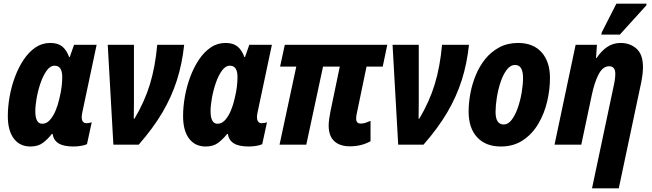

<svg xmlns="http://www.w3.org/2000/svg" viewBox="-20 -795 3582 1055"><path d="M147 10Q89 10 56 -33.5Q23 -77 23 -157Q23 -209 33 -265Q43 -321 62.5 -373Q82 -425 110 -467Q138 -509 174.5 -534Q211 -559 256 -559Q298 -559 322 -539.5Q346 -520 360 -481H363L387 -549H511L433 -181Q429 -164 429 -152Q429 -118 456 -118Q462 -118 470 -119.5Q478 -121 484 -123L458 -3Q447 3 425 6.5Q403 10 385 10Q329 10 301.5 -7.5Q274 -25 269 -59H265Q242 -30 215.5 -10Q189 10 147 10ZM212 -115Q236 -115 254.5 -136Q273 -157 286 -188.5Q299 -220 306 -252Q316 -293 319 -322Q322 -351 322 -372Q322 -434 280 -434Q256 -434 236.5 -407Q217 -380 203 -339.5Q189 -299 181.5 -257Q174 -215 174 -185Q174 -115 212 -115Z M603 0 572 -549H716V-227Q716 -206 715.5 -184Q715 -162 715 -143H719Q774 -235 803.5 -331Q833 -427 844 -549H992Q981 -445 952 -354Q923 -263 872 -176.5Q821 -90 742 0Z M1110 10Q1052 10 1019 -33.5Q986 -77 986 -157Q986 -209 996 -265Q1006 -321 1025.5 -373Q1045 -425 1073 -467Q1101 -509 1137.5 -534Q1174 -559 1219 -559Q1261 -559 1285 -539.5Q1309 -520 1323 -481H1326L1350 -549H1474L1396 -181Q1392 -164 1392 -152Q1392 -118 1419 -118Q1425 -118 1433 -119.5Q1441 -121 1447 -123L1421 -3Q1410 3 1388 6.5Q1366 10 1348 10Q1292 10 1264.5 -7.5Q1237 -25 1232 -59H1228Q1205 -30 1178.5 -10Q1152 10 1110 10ZM1175 -115Q1199 -115 1217.5 -136Q1236 -157 1249 -188.5Q1262 -220 1269 -252Q1279 -293 1282 -322Q1285 -351 1285 -372Q1285 -434 1243 -434Q1219 -434 1199.5 -407Q1180 -380 1166 -339.5Q1152 -299 1144.5 -257Q1137 -215 1137 -185Q1137 -115 1175 -115Z M1903 9Q1847 9 1816.5 -19.5Q1786 -48 1786 -105Q1786 -122 1789 -143Q1792 -164 1796 -184L1847 -429H1755L1663 0H1516L1608 -429H1519L1545 -549H2108L2083 -429H1994L1941 -174Q1939 -167 1938 -159Q1937 -151 1937 -143Q1937 -116 1962 -116Q1976 -116 1989.5 -120.5Q2003 -125 2016 -131V-19Q1966 9 1903 9Z M2168 0 2137 -549H2281V-227Q2281 -206 2280.5 -184Q2280 -162 2280 -143H2284Q2339 -235 2368.5 -331Q2398 -427 2409 -549H2557Q2546 -445 2517 -354Q2488 -263 2437 -176.5Q2386 -90 2307 0Z M2732 10Q2649 10 2602 -40.5Q2555 -91 2555 -182Q2555 -229 2564.5 -281Q2574 -333 2594.5 -382.5Q2615 -432 2647 -471.5Q2679 -511 2724 -535Q2769 -559 2827 -559Q2910 -559 2956 -507.5Q3002 -456 3002 -366Q3002 -303 2986.5 -237Q2971 -171 2938 -115Q2905 -59 2853.5 -24.5Q2802 10 2732 10ZM2748 -111Q2772 -111 2791.5 -136.5Q2811 -162 2825 -202Q2839 -242 2846.5 -286Q2854 -330 2854 -367Q2854 -401 2843.5 -419.5Q2833 -438 2810 -438Q2784 -438 2764 -411Q2744 -384 2730.5 -343.5Q2717 -303 2710 -259Q2703 -215 2703 -180Q2703 -111 2748 -111Z M3350 -313Q3355 -334 3358 -354Q3361 -374 3361 -389Q3361 -431 3327 -431Q3293 -431 3270 -388Q3247 -345 3232 -274L3174 0H3027L3143 -549H3260L3255 -476H3258Q3284 -515 3316.5 -537Q3349 -559 3390 -559Q3442 -559 3477.5 -527.5Q3513 -496 3513 -426Q3513 -388 3502 -336L3380 240H3233ZM3284 -605 3287 -618 3367 -775H3533L3531 -765L3386 -605Z"/></svg>

Font: Noto Sans Condensed ExtraBold
Style: Italic
Weight: 800
Width: 3
Italic angle: -12°
Designer: Monotype Design Team
Foundry: Monotype Imaging Inc.
Version: Version 2.013; ttfautohint (v1.8.4.7-5d5b)